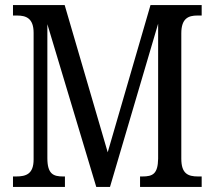

<svg xmlns="http://www.w3.org/2000/svg" viewBox="-20 -734 843 754"><path d="M31 0H235V-41H228C190 -41 166 -50 166 -113V-639L358 0H412L601 -641V-111C600 -51 580 -41 539 -41H530V0H772V-41H758C718 -41 692 -52 692 -111V-603C692 -662 720 -673 755 -673H772V-714H571L403 -136L234 -714H31V-673H47C83 -673 112 -662 112 -605V-108C112 -51 83 -41 43 -41H31Z"/></svg>

Font: Noto Serif Khmer Condensed
Style: Regular
Weight: 400
Width: 3
Designer: Danh Hong and the Monotype Design Team
Foundry: Monotype Imaging Inc.
Version: Version 2.004